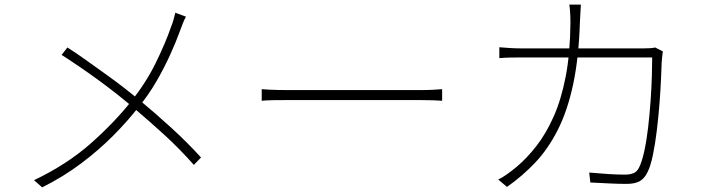

<svg xmlns="http://www.w3.org/2000/svg" viewBox="-20 -794 3040 829"><path d="M783 -722Q777 -712 770 -694.5Q763 -677 758 -663Q740 -613 714 -556Q688 -499 655 -442Q622 -385 580 -334Q532 -272 469.5 -209Q407 -146 330.5 -88.5Q254 -31 162 15L127 -16Q269 -84 370.5 -173.5Q472 -263 547 -357Q611 -438 652.5 -522.5Q694 -607 719 -679Q724 -691 729 -708Q734 -725 737 -739ZM271 -589Q309 -565 351.5 -534.5Q394 -504 437.5 -473Q481 -442 518 -413Q555 -384 581 -363Q653 -303 721 -241Q789 -179 848 -114L817 -82Q756 -151 691 -210.5Q626 -270 554 -331Q527 -354 490 -383.5Q453 -413 410 -444.5Q367 -476 324.5 -505Q282 -534 246 -557Z M1110 -409Q1123 -408 1140 -407Q1157 -406 1180 -405.5Q1203 -405 1232 -405Q1240 -405 1271.5 -405Q1303 -405 1348.5 -405Q1394 -405 1448 -405Q1502 -405 1556.5 -405Q1611 -405 1659 -405Q1707 -405 1741 -405Q1775 -405 1789 -405Q1829 -405 1852 -406.5Q1875 -408 1889 -409V-359Q1876 -360 1850.5 -361Q1825 -362 1790 -362Q1776 -362 1741.5 -362Q1707 -362 1659 -362Q1611 -362 1556.5 -362Q1502 -362 1448.5 -362Q1395 -362 1349 -362Q1303 -362 1272 -362Q1241 -362 1232 -362Q1192 -362 1161 -361.5Q1130 -361 1110 -359Z M2488 -774Q2487 -758 2486 -738Q2485 -718 2484 -700Q2479 -543 2454.5 -429Q2430 -315 2388 -232.5Q2346 -150 2290.5 -91.5Q2235 -33 2169 13L2131 -19Q2149 -27 2171 -43Q2193 -59 2210 -73Q2255 -111 2296 -163.5Q2337 -216 2370 -289.5Q2403 -363 2422.5 -463.5Q2442 -564 2443 -698Q2443 -710 2442.5 -723Q2442 -736 2441 -749.5Q2440 -763 2438 -774ZM2842 -572Q2840 -559 2839 -548Q2838 -537 2837 -526Q2836 -500 2834 -452.5Q2832 -405 2827.5 -347Q2823 -289 2816 -231Q2809 -173 2799 -124.5Q2789 -76 2775 -49Q2761 -21 2740 -10.5Q2719 0 2685 0Q2652 0 2611 -2Q2570 -4 2529 -6L2524 -49Q2567 -45 2606.5 -42.5Q2646 -40 2679 -40Q2699 -40 2714.5 -46Q2730 -52 2739 -70Q2752 -96 2762 -142Q2772 -188 2778.5 -244.5Q2785 -301 2789 -358Q2793 -415 2794.5 -464.5Q2796 -514 2796 -546H2238Q2205 -546 2182 -545.5Q2159 -545 2136 -543V-590Q2158 -588 2183 -586.5Q2208 -585 2237 -585H2756Q2777 -585 2789 -586Q2801 -587 2809 -589Z"/></svg>

Font: Noto Sans SC ExtraLight
Style: Regular
Weight: 250
Designer: Ryoko NISHIZUKA 西塚涼子 (kana, bopomofo & ideographs); Paul D. Hunt (Latin, Greek & Cyrillic); Sandoll Communications 산돌커뮤니
Foundry: Adobe
Version: Version 2.004-H2;hotconv 1.0.118;makeotfexe 2.5.65603